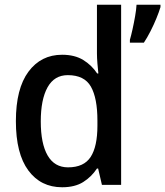

<svg xmlns="http://www.w3.org/2000/svg" viewBox="-20 -780 697 810"><path d="M242 10Q152 10 99.5 -61Q47 -132 47 -269Q47 -406 100 -477.5Q153 -549 242 -549Q295 -549 331 -527Q367 -505 390 -470H395Q393 -488 391 -512Q389 -536 389 -555V-760H491V0H410L394 -69H389Q366 -34 331 -12Q296 10 242 10ZM267 -74Q334 -74 362.5 -118Q391 -162 391 -250V-271Q391 -366 363.5 -414.5Q336 -463 266 -463Q209 -463 180.5 -411.5Q152 -360 152 -268Q152 -174 181 -124Q210 -74 267 -74ZM657 -750Q651 -730 640 -703Q629 -676 615 -648.5Q601 -621 587 -600H528V-612Q533 -629 539 -656Q545 -683 550 -711.5Q555 -740 556 -760H657Z"/></svg>

Font: Noto Sans Gurmukhi UI SemiCondensed Medium
Style: Regular
Weight: 500
Width: 4
Designer: Jelle Bosma - Monotype Design Team
Foundry: Monotype Imaging Inc.
Version: Version 2.004; ttfautohint (v1.8.4.7-5d5b)